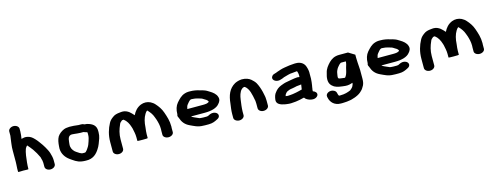

<svg xmlns="http://www.w3.org/2000/svg" viewBox="-22 -1369 5680 2206"><g transform="rotate(-15 2818.0 -265.5)"><path d="M72 -580V-530C70 -507 64 -481 62 -458C62 -451 61 -443 59 -433C55 -409 54 -382 54 -355V-224C54 -214 54 -205 53 -195C53 -176 50 -159 50 -143V-104C50 -102 71 -102 112 -104C153 -102 173 -102 173 -104V-113C173 -121 173 -131 174 -144C174 -157 175 -170 177 -183C181 -228 190 -301 205 -339C211 -351 219 -364 229 -372C249 -352 265 -328 283 -306C303 -278 329 -233 343 -201L347 -184C352 -168 357 -150 357 -131V-83C357 -57 384 -36 418 -36C452 -36 480 -57 480 -83V-131C480 -163 470 -192 463 -219C459 -234 453 -243 447 -257C441 -271 413 -319 404 -331C395 -345 385 -356 376 -370C365 -386 353 -400 340 -414C318 -437 297 -459 255 -467C229 -472 207 -467 186 -461C190 -489 195 -515 195 -546V-580C195 -605 167 -627 134 -627C101 -627 72 -605 72 -580Z M931 -341H932C933 -340 938 -337 938 -335V-307C938 -279 930 -258 923 -235C916 -210 904 -181 889 -161C880 -148 874 -137 862 -127L858 -123L848 -120H821L811 -122C795 -128 784 -134 772 -143C760 -151 748 -158 738 -167C715 -189 698 -218 702 -258C707 -293 704 -349 743 -359L744 -360C749 -361 753 -361 758 -361H762C769 -360 777 -360 787 -359C810 -357 837 -353 860 -353H893C905 -347 918 -346 931 -341ZM928 -435C917 -442 904 -445 890 -445H860C858 -445 855 -445 851 -446C821 -450 787 -453 754 -453C726 -451 707 -450 687 -442C652 -427 625 -405 607 -378C589 -346 583 -308 580 -264C572 -197 602 -145 642 -110C656 -97 672 -88 687 -77C727 -49 762 -28 838 -28C923 -24 968 -72 998 -119C1022 -153 1035 -196 1050 -236C1057 -256 1061 -282 1061 -305V-323C1061 -379 1030 -408 981 -425C965 -431 950 -435 928 -435Z M1223 -3C1257 -3 1284 -24 1284 -50V-161C1284 -225 1301 -280 1322 -326C1328 -346 1340 -356 1357 -369H1359C1366 -370 1371 -370 1376 -371C1411 -345 1431 -307 1444 -265L1450 -246C1457 -211 1466 -177 1466 -138V-94C1466 -92 1486 -91 1527 -91C1568 -91 1589 -92 1589 -94V-139C1589 -171 1592 -178 1596 -219C1599 -277 1612 -331 1637 -371L1648 -387C1653 -393 1658 -398 1664 -402H1665L1668 -400C1695 -372 1717 -343 1730 -305L1742 -273C1753 -238 1763 -200 1763 -156C1762 -148 1762 -141 1762 -135V-87C1762 -62 1791 -42 1824 -42C1857 -42 1885 -62 1885 -87V-135C1885 -140 1885 -147 1886 -153C1886 -223 1868 -274 1849 -329C1833 -375 1807 -412 1776 -446C1762 -462 1748 -471 1727 -483C1691 -500 1652 -502 1613 -487C1563 -466 1534 -430 1513 -387C1499 -403 1477 -426 1464 -436C1445 -450 1417 -465 1384 -464C1376 -464 1368 -463 1360 -462C1315 -458 1292 -451 1267 -432C1244 -415 1228 -400 1215 -375C1183 -316 1161 -244 1161 -161V-50C1161 -24 1189 -3 1223 -3Z M2115 -299C2119 -319 2122 -336 2134 -350C2147 -364 2161 -388 2182 -396H2195C2199 -396 2203 -396 2207 -395L2229 -393C2232 -392 2234 -392 2236 -392C2247 -389 2257 -387 2269 -384L2285 -379C2295 -376 2307 -374 2315 -368C2322 -364 2329 -360 2334 -356L2354 -344C2362 -338 2370 -330 2375 -320C2366 -301 2331 -299 2299 -299ZM1989 -270C1986 -265 1985 -258 1985 -253C1985 -245 1988 -238 1993 -230C2011 -175 2038 -138 2094 -112C2137 -93 2177 -67 2245 -67C2254 -66 2261 -66 2266 -66H2308C2355 -66 2384 -80 2411 -94C2428 -102 2440 -111 2444 -126C2451 -154 2426 -176 2396 -180C2365 -184 2343 -170 2323 -160H2319C2314 -159 2311 -158 2308 -158H2266C2263 -158 2257 -158 2250 -159C2245 -159 2240 -159 2235 -160L2223 -162C2211 -166 2202 -171 2191 -176C2172 -185 2161 -188 2146 -197L2137 -204C2136 -205 2135 -205 2134 -206H2299C2375 -206 2442 -222 2474 -264C2492 -284 2506 -309 2495 -341C2484 -379 2450 -405 2415 -426C2399 -437 2375 -451 2354 -457L2336 -463C2327 -466 2318 -468 2309 -470C2277 -480 2240 -488 2197 -488H2178C2164 -488 2150 -485 2136 -481C2086 -466 2059 -432 2030 -400C2003 -368 1989 -324 1989 -273Z M2721 -64V-108C2721 -128 2724 -156 2726 -176C2732 -216 2736 -272 2749 -307L2762 -336C2766 -343 2769 -347 2771 -350C2775 -354 2792 -372 2800 -372L2809 -375C2811 -375 2814 -375 2817 -374C2818 -374 2819 -374 2820 -373C2868 -337 2880 -265 2893 -197C2894 -194 2895 -191 2895 -189C2896 -184 2896 -178 2896 -171C2897 -164 2897 -158 2897 -153V-99C2897 -73 2924 -52 2958 -52C2992 -52 3020 -73 3020 -99V-153C3020 -159 3020 -166 3019 -174C3019 -210 3009 -231 3004 -265C2994 -305 2980 -346 2961 -380C2948 -401 2931 -417 2913 -433C2889 -453 2854 -467 2806 -467C2772 -465 2745 -456 2723 -445C2647 -402 2619 -327 2610 -233C2604 -189 2598 -152 2598 -108V-64C2598 -39 2627 -18 2660 -18C2693 -18 2721 -39 2721 -64Z M3391 -388C3398 -389 3404 -389 3410 -390C3415 -390 3435 -393 3442 -393H3445C3452 -376 3458 -350 3455 -327V-321C3448 -323 3440 -324 3433 -324H3427C3419 -324 3409 -323 3396 -321C3360 -317 3332 -309 3298 -304C3271 -300 3248 -290 3226 -282C3194 -270 3168 -248 3151 -224C3132 -203 3125 -177 3120 -145C3110 -90 3161 -70 3219 -60C3240 -58 3263 -53 3289 -55C3325 -57 3361 -60 3390 -67L3424 -75C3429 -76 3438 -79 3444 -79C3454 -59 3486 -42 3516 -36L3526 -35C3563 -28 3594 -48 3601 -69C3609 -95 3586 -115 3561 -123V-140L3564 -156L3566 -172L3569 -187C3572 -212 3578 -242 3578 -269V-324C3581 -356 3573 -389 3564 -415C3552 -452 3517 -485 3457 -485H3438C3419 -485 3396 -480 3378 -480C3339 -474 3296 -469 3264 -458L3250 -453C3233 -449 3222 -443 3208 -438C3185 -431 3169 -429 3157 -413C3128 -375 3175 -336 3226 -345C3246 -350 3269 -357 3286 -366H3287C3319 -373 3351 -388 3391 -388ZM3452 -234C3451 -232 3451 -230 3451 -228C3449 -208 3446 -194 3443 -176C3428 -173 3417 -170 3404 -166L3390 -163C3387 -162 3376 -160 3373 -159L3356 -156C3340 -154 3322 -149 3304 -149C3295 -148 3286 -148 3275 -147H3266L3245 -150C3247 -161 3249 -169 3256 -176C3261 -183 3271 -195 3281 -199C3294 -204 3309 -212 3325 -214L3345 -217C3363 -221 3381 -223 3398 -228C3404 -229 3421 -229 3428 -231H3433C3440 -231 3446 -232 3452 -234Z M4016 -357 4015 -344C4014 -339 4013 -333 4012 -328C4012 -326 4012 -324 4011 -323C3993 -276 3992 -213 3959 -178C3956 -177 3954 -177 3951 -178C3935 -180 3920 -182 3905 -184C3881 -188 3879 -191 3879 -210C3879 -214 3880 -219 3881 -226C3884 -246 3887 -269 3896 -286L3906 -305C3907 -307 3909 -311 3914 -316C3922 -326 3939 -347 3952 -354C3954 -356 3958 -357 3962 -357ZM4147 -254C4145 -289 4141 -332 4141 -367V-403L4066 -449H3962C3902 -449 3867 -425 3838 -397C3806 -363 3780 -332 3770 -286C3763 -262 3756 -237 3756 -210C3756 -163 3776 -137 3810 -115C3842 -96 3890 -91 3939 -86C3975 -83 4000 -91 4025 -100V-96C4025 -79 4016 -68 4011 -55C4004 -45 3996 -38 3987 -30C3985 -27 3981 -24 3977 -22C3945 -8 3908 4 3856 4H3839C3838 3 3838 2 3837 2C3832 -7 3828 -14 3827 -24L3824 -35C3821 -48 3813 -57 3799 -65C3753 -90 3695 -60 3703 -20L3705 -10C3717 50 3762 96 3837 96H3856C3863 96 3870 96 3877 95L3909 93C3941 89 3964 86 3987 77L4001 73C4008 71 4015 67 4022 65C4053 52 4075 38 4095 17C4113 2 4122 -19 4134 -38C4145 -60 4149 -86 4149 -117V-174C4150 -192 4150 -207 4149 -218C4149 -224 4147 -247 4147 -254Z M4379 -299C4383 -319 4386 -336 4398 -350C4411 -364 4425 -388 4446 -396H4459C4463 -396 4467 -396 4471 -395L4493 -393C4496 -392 4498 -392 4500 -392C4511 -389 4521 -387 4533 -384L4549 -379C4559 -376 4571 -374 4579 -368C4586 -364 4593 -360 4598 -356L4618 -344C4626 -338 4634 -330 4639 -320C4630 -301 4595 -299 4563 -299ZM4253 -270C4250 -265 4249 -258 4249 -253C4249 -245 4252 -238 4257 -230C4275 -175 4302 -138 4358 -112C4401 -93 4441 -67 4509 -67C4518 -66 4525 -66 4530 -66H4572C4619 -66 4648 -80 4675 -94C4692 -102 4704 -111 4708 -126C4715 -154 4690 -176 4660 -180C4629 -184 4607 -170 4587 -160H4583C4578 -159 4575 -158 4572 -158H4530C4527 -158 4521 -158 4514 -159C4509 -159 4504 -159 4499 -160L4487 -162C4475 -166 4466 -171 4455 -176C4436 -185 4425 -188 4410 -197L4401 -204C4400 -205 4399 -205 4398 -206H4563C4639 -206 4706 -222 4738 -264C4756 -284 4770 -309 4759 -341C4748 -379 4714 -405 4679 -426C4663 -437 4639 -451 4618 -457L4600 -463C4591 -466 4582 -468 4573 -470C4541 -480 4504 -488 4461 -488H4442C4428 -488 4414 -485 4400 -481C4350 -466 4323 -432 4294 -400C4267 -368 4253 -324 4253 -273Z M4924 -3C4958 -3 4985 -24 4985 -50V-161C4985 -225 5002 -280 5023 -326C5029 -346 5041 -356 5058 -369H5060C5067 -370 5072 -370 5077 -371C5112 -345 5132 -307 5145 -265L5151 -246C5158 -211 5167 -177 5167 -138V-94C5167 -92 5187 -91 5228 -91C5269 -91 5290 -92 5290 -94V-139C5290 -171 5293 -178 5297 -219C5300 -277 5313 -331 5338 -371L5349 -387C5354 -393 5359 -398 5365 -402H5366L5369 -400C5396 -372 5418 -343 5431 -305L5443 -273C5454 -238 5464 -200 5464 -156C5463 -148 5463 -141 5463 -135V-87C5463 -62 5492 -42 5525 -42C5558 -42 5586 -62 5586 -87V-135C5586 -140 5586 -147 5587 -153C5587 -223 5569 -274 5550 -329C5534 -375 5508 -412 5477 -446C5463 -462 5449 -471 5428 -483C5392 -500 5353 -502 5314 -487C5264 -466 5235 -430 5214 -387C5200 -403 5178 -426 5165 -436C5146 -450 5118 -465 5085 -464C5077 -464 5069 -463 5061 -462C5016 -458 4993 -451 4968 -432C4945 -415 4929 -400 4916 -375C4884 -316 4862 -244 4862 -161V-50C4862 -24 4890 -3 4924 -3Z"/></g></svg>

Font: Blanket
Style: Sik
Weight: 700
Foundry: Cannot Into Space Fonts
Version: Version 0.9